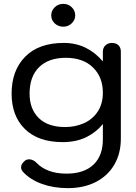

<svg xmlns="http://www.w3.org/2000/svg" viewBox="-20 -722 703 993"><path d="M99 167Q89 156 89 143Q89 126 108 110Q117 102 131 102Q152 102 171 122Q195 147 233.5 161.5Q272 176 324 176Q415 176 464 129Q513 82 512 -5V-81Q478 -38 426 -12.5Q374 13 304 13Q178 13 109 -54.5Q40 -122 40 -238Q40 -357 110 -428.5Q180 -500 310 -500Q372 -500 423 -475Q474 -450 512 -404V-455Q512 -475 525.5 -487.5Q539 -500 559 -500Q580 -500 592.5 -488Q605 -476 605 -455V-5Q605 72 571 130Q537 188 475 219.5Q413 251 331 251Q257 251 196.5 229Q136 207 99 167ZM512 -243Q512 -323 461 -373Q410 -423 320 -423Q231 -423 182 -374.5Q133 -326 133 -238Q133 -158 180.5 -111.5Q228 -65 317 -65Q370 -65 414.5 -85Q459 -105 485.5 -145Q512 -185 512 -243ZM245 -642Q245 -667 263 -684.5Q281 -702 308 -702Q333 -702 351 -684.5Q369 -667 369 -642Q369 -619 351 -601.5Q333 -584 308 -584Q281 -584 263 -601Q245 -618 245 -642Z"/></svg>

Font: Kodchasan Medium
Style: Regular
Weight: 500
Designer: Katatrad Aksorn Co.,Ltd.
Foundry: Cadson Demak Co.,Ltd.
Version: Version 1.000; ttfautohint (v1.6)